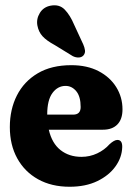

<svg xmlns="http://www.w3.org/2000/svg" viewBox="-20 -702 503 732"><path d="M447 -285Q447 -247.5 427.5 -227.5Q408 -207.5 372.5 -207.5H166Q178 -155.5 210.8 -129.8Q243.5 -104 290.5 -104Q322.5 -104 350.5 -117.2Q378.5 -130.5 397.5 -152Q415.5 -168.5 427.5 -168.5Q446.5 -168.5 446 -141.5Q445 -102 420.2 -67.5Q395.5 -33 351 -11.5Q306.5 10 245.5 10Q176.5 10 125.2 -18.5Q74 -47 45.8 -98.2Q17.5 -149.5 17.5 -217.5Q17.5 -285 44.5 -338.2Q71.5 -391.5 123.8 -422.5Q176 -453.5 252 -453.5Q312 -453.5 355.8 -430.8Q399.5 -408 423.2 -369.8Q447 -331.5 447 -285ZM230 -374.5Q200 -374.5 180 -347.5Q160 -320.5 160 -265.5V-265H259Q287.5 -265 287.5 -294Q287.5 -334 270.8 -354.2Q254 -374.5 230 -374.5ZM263 -607 297.5 -532.5Q302.5 -521 304 -510.2Q305.5 -499.5 298 -490.5Q291 -483 279.8 -482.8Q268.5 -482.5 257.5 -488L189 -530Q157.5 -547 142.2 -563.8Q127 -580.5 122.5 -605Q118 -630 132 -652.8Q146 -675.5 173.5 -680.5Q206.5 -686.5 227 -665.2Q247.5 -644 263 -607Z"/></svg>

Font: Fraunces 144pt SuperSoft
Style: Bold
Weight: 700
Version: Version 1.000;[b76b70a41]